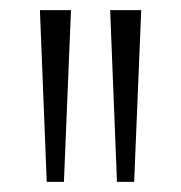

<svg xmlns="http://www.w3.org/2000/svg" viewBox="-20 -828 358 380"><path d="M72.5 -468 59 -808H120.5L106.5 -468ZM211.5 -468 198 -808H259.5L245.5 -468Z"/></svg>

Font: Encode Sans Condensed Condensed Light
Style: Regular
Weight: 300
Width: 3
Designer: Multiple Designers
Foundry: Impallari Type
Version: Version 3.000; ttfautohint (v1.8.3) -l 8 -r 50 -G 200 -x 14 